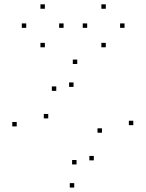

<svg xmlns="http://www.w3.org/2000/svg" viewBox="-20 -824 660 866"><path d="M581.2 -259.4V-279.4H561.2V-259.4ZM328.4 -535.3V-555.3H308.4V-535.3ZM55.4 -253.8V-273.8H35.4V-253.8ZM314.8 22V2H294.8V22ZM197.6 -290V-310H177.6V-290ZM233.8 -414.2V-434.2H213.8V-414.2ZM311.7 -432.1V-452.1H291.7V-432.1ZM439.8 -225.3V-245.3H419.8V-225.3ZM403.1 -100.7V-120.7H383.1V-100.7ZM325.2 -82.3V-102.3H305.2V-82.3ZM266.8 -698.4V-718.4H246.8V-698.4ZM182.4 -784.5V-804.5H162.4V-784.5ZM98.3 -698.4V-718.4H78.3V-698.4ZM182.4 -610.7V-630.7H162.4V-610.7ZM541.7 -698.4V-718.4H521.7V-698.4ZM457.2 -784.5V-804.5H437.2V-784.5ZM373.2 -698.4V-718.4H353.2V-698.4ZM457.2 -610.7V-630.7H437.2V-610.7Z"/></svg>

Font: Monaspace Argon Dots Var
Style: Regular
Weight: 400
Designer: Riley Cran and the Lettermatic Team
Version: Version 1.100 (Monaspace Argon Dots)